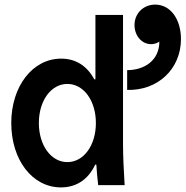

<svg xmlns="http://www.w3.org/2000/svg" viewBox="-20 -805 807 835"><path d="M407 0H522C518 -63 515 -129 515 -180V-740H395V-460H390C359 -518 310 -550 246 -550C122 -550 29 -430 29 -270C29 -109 121 10 245 10C313 10 364 -25 394 -89H399C401 -60 403 -32 407 0ZM533 -500V-414C666 -410 767 -505 767 -635C767 -722 721 -785 655 -785C604 -785 565 -747 565 -696C565 -650 596 -613 637 -613C650 -613 663 -617 673 -624C673 -543 609 -500 533 -500ZM273 -100C202 -100 149 -173 149 -270C149 -367 202 -440 273 -440C344 -440 397 -367 397 -270C397 -173 344 -100 273 -100Z"/></svg>

Font: CommitMono-dimboump
Style: Bold
Weight: 700
Monospace: yes
Designer: Eigil Nikolajsen
Foundry: Eigil Nikolajsen
Version: Version 1.143